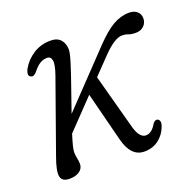

<svg xmlns="http://www.w3.org/2000/svg" viewBox="-88 -529 634 627"><g transform="rotate(-20 229.0 -215.0)"><path d="M194.5 -389.5Q194.5 -377.5 184.5 -345.5Q174.5 -313.5 159.8 -271.8Q145 -230 131 -189L299 -365Q335.5 -403.5 363.2 -419.5Q391 -435.5 420 -435.5Q437.5 -435.5 447.8 -426.2Q458 -417 458 -402.5Q458 -386.5 447 -376.2Q436 -366 419.5 -366Q403 -366 393.8 -369.8Q384.5 -373.5 373 -373.5Q347.5 -373.5 307 -332L250 -273L300 -88Q306.5 -62 315.5 -51Q324.5 -40 335.5 -40Q356.5 -40 372.5 -68.5Q379.5 -77 386.5 -76Q392.5 -75 395.2 -68Q398 -61 392.5 -48Q383.5 -23.5 362.8 -7.8Q342 8 313 8Q266.5 8 250 -57L206.5 -228L110.5 -128Q104 -107.5 100 -91.8Q96 -76 96 -68.5Q96 -57.5 98.2 -48Q100.5 -38.5 101 -26Q100.5 -10 87.2 -1Q74 8 53 8Q27 8 23 -11Q19 -30 36 -76.5L124.5 -325.5Q136.5 -360 133.5 -374.2Q130.5 -388.5 118 -388.5Q105.5 -388.5 93.8 -381.8Q82 -375 68.5 -358Q64 -352.5 59 -349.8Q54 -347 49 -349Q34.5 -354 46.5 -377.5Q61.5 -404 88 -420.8Q114.5 -437.5 147.5 -437.5Q171.5 -437.5 183 -423.8Q194.5 -410 194.5 -389.5Z"/></g></svg>

Font: Fraunces 144pt SuperSoft Light
Style: Italic
Weight: 300
Italic angle: -16°
Version: Version 1.000;[b76b70a41]